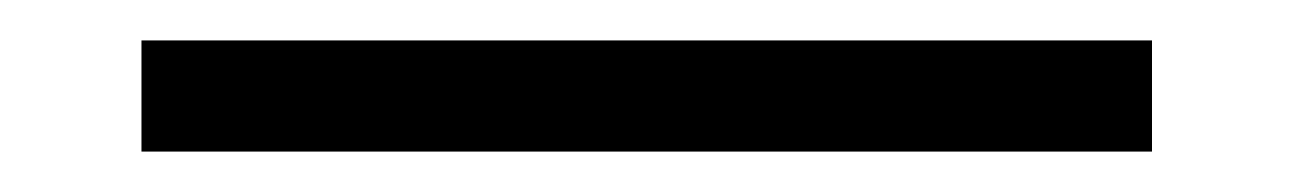

<svg xmlns="http://www.w3.org/2000/svg" viewBox="-20 53 640 95"><path d="M50 128V73H550V128Z"/></svg>

Font: Questrial
Style: Regular
Weight: 400
Designer: Joe Prince
Foundry: Joe Prince
Version: Version 1.002